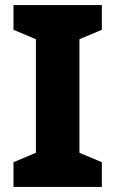

<svg xmlns="http://www.w3.org/2000/svg" viewBox="-20 -734 453 754"><path d="M380 0V-97L292 -134V-580L380 -617V-714H33V-617L121 -580V-134L33 -97V0Z"/></svg>

Font: Noto Sans Bengali UI ExtraBold
Style: Regular
Weight: 800
Designer: Jelle Bosma - Monotype Design Team
Foundry: Monotype Imaging Inc.
Version: Version 2.003